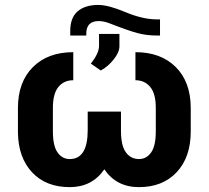

<svg xmlns="http://www.w3.org/2000/svg" viewBox="-20 -748 848 778"><path d="M528.8 -536.6Q631.3 -536.6 691.9 -476.6Q752.4 -416.5 752.9 -311.5V-215.8Q752.9 -110.8 696 -50.3Q639.2 10.3 543 10.3Q451.7 10.3 402.8 -62Q353 10.3 262.7 10.3Q166.5 10.3 110.4 -49.3Q54.2 -108.9 52.7 -210.9V-310.5Q52.7 -415.5 113.3 -476.1Q173.8 -536.6 276.9 -536.6V-422.9Q239.3 -422.9 216.8 -395.8Q194.3 -368.7 194.3 -310.5V-215.8Q194.3 -157.2 213.1 -130.4Q231.9 -103.5 262.7 -103.5Q335.4 -103.5 335.4 -220.7V-295.9H470.2V-217.8Q470.2 -158.2 490 -130.9Q509.8 -103.5 543 -103.5Q573.7 -103.5 592.5 -130.4Q611.3 -157.2 611.3 -215.8V-310.5Q611.3 -368.7 588.6 -395.8Q565.9 -422.9 528.8 -422.9ZM628.4 -669.4V-604H616.7Q573.7 -604 536.6 -614Q499.5 -624 425.8 -652.8Q400.9 -662.6 380.4 -662.6Q329.6 -662.6 329.6 -611.8V-604H264.6V-622.1Q264.6 -676.8 294.9 -702.4Q325.2 -728 378.4 -728Q418.9 -728 488 -699Q557.1 -669.9 614.7 -669.4ZM348.1 -490.2Q379.9 -530.3 381.3 -559.6V-610.4H463.9V-560.1Q463.9 -536.1 440.4 -506.8Q417 -477.5 388.2 -462.4Z"/></svg>

Font: Roboto-o
Style: o-Bold
Weight: 700
Designer: Google
Version: Version 2.134; 2016; ttfautohint (v1.6)